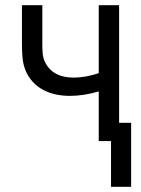

<svg xmlns="http://www.w3.org/2000/svg" viewBox="-20 -540 540 735"><path d="M405 175V0H358V-190Q331 -182 303 -177.5Q275 -173 247 -173Q221 -173 196 -178Q171 -183 148 -194.5Q125 -206 107 -225Q89 -244 79 -267.5Q69 -291 66.5 -316.5Q64 -342 64 -368V-520H142V-368Q142 -351 143.5 -334.5Q145 -318 152 -303Q159 -288 170.5 -276Q182 -264 197 -256.5Q212 -249 228.5 -246Q245 -243 261 -243Q286 -243 310.5 -247.5Q335 -252 358 -260V-520H436V-70H482V175Z"/></svg>

Font: Iosevka SS04
Style: Regular
Weight: 400
Monospace: yes
Designer: Belleve Invis
Foundry: Belleve Invis
Version: Version 19.0.0; ttfautohint (v1.8.4)